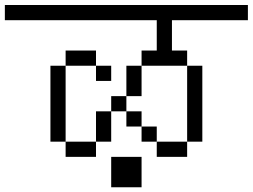

<svg xmlns="http://www.w3.org/2000/svg" viewBox="-20 -708 1040 790"><path d="M437.5 -375V-437.5H375V-375ZM1000 -625V-687.5H0V-625H625Q625 -625 625 -500H562.5V-437.5H500Q500 -437.5 500 -312.5H437.5V-250H375Q375 -250 375 -125H250V-62.5H375V-125H437.5Q437.5 -125 437.5 -250H500V-187.5H562.5V-125H625V-62.5H750V-125H625V-187.5H562.5V-250H500V-312.5H562.5Q562.5 -312.5 562.5 -437.5H750V-125H812.5V-437.5H750V-500H687.5Q687.5 -500 687.5 -625ZM437.5 -62.5Q437.5 -62.5 437.5 62.5H562.5Q562.5 62.5 562.5 -62.5ZM250 -125V-437.5H187.5V-125ZM250 -437.5H375V-500H250Z"/></svg>

Font: Unifont
Style: Regular
Weight: 500
Version: Version 15.1.04